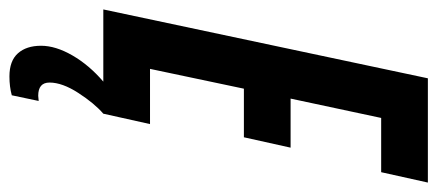

<svg xmlns="http://www.w3.org/2000/svg" viewBox="-290 -448 927 407"><g transform="rotate(90 173.5 -244.5)"><path d="M220 -589 179 -397H283L261 -298H158L116 -99H233L211 0Q189 19 167 53Q145 87 145 114Q145 138 173 138L184 137L172 194Q154 199 132 199Q99 199 83 181Q67 163 67 132Q67 101 87.5 65.5Q108 30 143 0H-10L136 -688H357L335 -589Z"/></g></svg>

Font: Saira Ultra Condensed
Style: Bold Italic
Weight: 700
Width: 1
Italic angle: -12°
Designer: Hector Gatti with collaboration of the Omnibus-Type team
Foundry: Omnibus-Type
Version: Version 1.001; ttfautohint (v1.8)